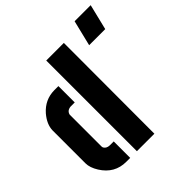

<svg xmlns="http://www.w3.org/2000/svg" viewBox="-194 -894 1047 1047"><g transform="rotate(-45 329.5 -370.5)"><path d="M499 -592.8 535.2 -741.2H659.2L623 -592.8ZM29.3 -151.4V-405.3Q30.3 -451.2 69.3 -497.1Q118.2 -552.7 190.4 -553.7H222.7V-427.7H190.4Q162.1 -424.8 156.2 -400.4V-153.3Q156.2 -142.6 169.9 -132.8Q179.7 -127 192.4 -127H222.7V0H192.4Q103.5 0 53.7 -79.1Q29.3 -118.2 29.3 -151.4ZM274.4 0V-699.2H410.2L409.2 0Z"/></g></svg>

Font: Post No Bills Jaffna ExtraBold
Style: Regular
Weight: 800
Designer: Kosala Senevirathne, Siva Puranthara, Lasantha Premarathna, Tharique Azeez
Foundry: Mooniak
Version: Version 1.220 ; ttfautohint (v1.6)